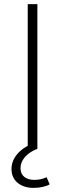

<svg xmlns="http://www.w3.org/2000/svg" viewBox="-20 -725 318 935"><path d="M115 0V-705H162V0ZM144 190Q95 190 65.5 165Q36 140 36 98Q36 59 63.5 26Q91 -7 142 -28L162 0Q140 8 121.5 21.5Q103 35 91.5 53.5Q80 72 80 94Q80 122 98.5 136.5Q117 151 147 151Q162 151 177 148Q192 145 207 138L222 173Q210 180 189 185Q168 190 144 190Z"/></svg>

Font: Nunito Sans 10pt SemiExpanded ExtraLight
Style: Regular
Weight: 250
Width: 6
Designer: Vernon Adams
Foundry: Vernon Adams
Version: Version 3.101;gftools[0.9.27]